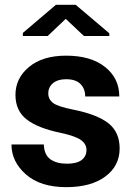

<svg xmlns="http://www.w3.org/2000/svg" viewBox="-20 -770 556 800"><path d="M340.3 -145.5Q340.3 -169.4 318.1 -186Q295.9 -202.6 233.4 -216.3Q138.2 -235.8 91.3 -272.2Q44.4 -308.6 44.4 -374.5Q44.4 -444.3 101.1 -491.2Q157.7 -538.1 255.4 -538.1Q358.4 -538.1 417.7 -491Q477.1 -443.8 477.1 -368.2H335Q335 -400.4 315.2 -420.2Q295.4 -439.9 255.4 -439.9Q220.2 -439.9 200.7 -423.3Q181.2 -406.7 181.2 -380.9Q181.2 -356 201.4 -340.8Q221.7 -325.7 286.1 -313Q385.7 -293 432.1 -256.1Q478.5 -219.2 478.5 -151.4Q478.5 -78.6 418.7 -34.4Q358.9 9.8 256.3 9.8Q148.4 9.8 88.1 -43.2Q27.8 -96.2 27.8 -168H162.6Q164.1 -125 189.9 -106.4Q215.8 -87.9 259.3 -87.9Q299.3 -87.9 319.8 -103Q340.3 -118.2 340.3 -145.5ZM435.5 -631.3V-620.1H329.6L253.9 -691.4L178.7 -620.1H75.2V-632.8L212.9 -750H295.4Z"/></svg>

Font: Roboto Web
Style: Bold
Weight: 700
Designer: Google
Version: Version 1.200310; 2013